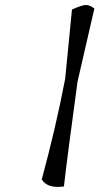

<svg xmlns="http://www.w3.org/2000/svg" viewBox="-20 -742 395 763"><path d="M239 -429 266 -704Q301 -720 318 -722Q335 -724 355 -708L288 -417Q246 -108 234 -1Q168 8 146 -29Q202 -236 239 -429Z"/></svg>

Font: Tillana
Style: Regular
Weight: 400
Designer: Lipi Raval (Devanagari, Latin), Jonny Pinhorn (Latin)
Foundry: Indian Type Foundry
Version: Version 2.002;PS 1.0;hotconv 1.0.79;makeotf.lib2.5.61930; tt